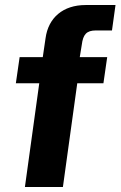

<svg xmlns="http://www.w3.org/2000/svg" viewBox="-20 -743 479 763"><path d="M406 -516H297L305 -565C310 -606 324 -622 361 -622H425L439 -723H320C231 -723 172 -673 161 -591L150 -516H58L43 -412H136L79 0H230L287 -412H391Z"/></svg>

Font: United Sans
Style: Bold Italic
Weight: 700
Italic angle: -8°
Designer: Pablo Impallari, Rodrigo Fuenzalida (Modified by Dan O. Williams)
Version: Version 1.000;PS 001.000;hotconv 1.0.88;makeotf.lib2.5.64775